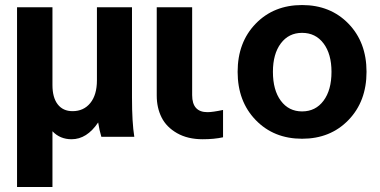

<svg xmlns="http://www.w3.org/2000/svg" viewBox="-20 -545 1514 765"><path d="M47.9 200.2V-516.1H189V-206.1Q189 -156.2 210 -129.2Q231 -102.1 269 -102.1Q313.5 -102.1 339.8 -134.5Q366.2 -167 366.2 -225.1V-516.1H505.9V-155.8Q505.9 -57.1 515.1 0H383.8Q376 -25.4 371.1 -57.1Q326.2 9.8 265.1 9.8Q219.2 9.8 189 -22V200.2Z M604.5 -164.1V-516.1H745.6V-166Q745.6 -98.1 806.6 -98.1Q827.1 -98.1 868.7 -106.9V2Q833.5 9.8 787.6 9.8Q728 9.8 685.5 -14.4Q643.1 -38.6 623.8 -77.1Q604.5 -115.7 604.5 -164.1Z M1368.4 -450.7Q1440.4 -376.5 1440.4 -258.8Q1440.4 -141.1 1368.4 -66.7Q1296.4 7.8 1183.6 7.8Q1070.8 7.8 998.8 -66.7Q926.8 -141.1 926.8 -258.8Q926.8 -376.5 998.8 -450.7Q1070.8 -524.9 1183.6 -524.9Q1296.4 -524.9 1368.4 -450.7ZM1067.4 -258.8Q1067.4 -186 1098.9 -143.6Q1130.4 -101.1 1183.6 -101.1Q1237.3 -101.1 1269 -143.6Q1300.8 -186 1300.8 -258.8Q1300.8 -330.1 1269 -372.1Q1237.3 -414.1 1183.6 -414.1Q1130.4 -414.1 1098.9 -372.1Q1067.4 -330.1 1067.4 -258.8Z"/></svg>

Font: LT Superior
Style: Bold
Weight: 400
Designer: Daniel Lyons
Foundry: LyonsType
Version: Version 1.000